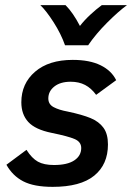

<svg xmlns="http://www.w3.org/2000/svg" viewBox="-20 -715 514 747"><path d="M5 -74 83 -132Q104 -99 127.5 -86Q151 -73 190 -73Q242 -73 269 -91Q296 -109 296 -139Q296 -163 270.5 -174Q245 -185 181 -198Q117 -211 90 -240.5Q63 -270 63 -317Q63 -390 116.5 -436Q170 -482 263 -482Q329 -482 371.5 -461Q414 -440 432 -403L354 -346Q335 -372 311 -384.5Q287 -397 255 -397Q215 -397 191.5 -378.5Q168 -360 168 -332Q168 -309 189 -298Q210 -287 243 -281Q300 -269 332.5 -255.5Q365 -242 382.5 -218Q400 -194 400 -153Q400 -75 346.5 -31.5Q293 12 185 12Q112 12 70.5 -9.5Q29 -31 5 -74ZM137 -695H235Q264 -666 291 -614Q307 -635 330.5 -657Q354 -679 376 -695H474Q441 -671 397 -627Q353 -583 323 -539H233Q217 -584 188.5 -628.5Q160 -673 137 -695Z"/></svg>

Font: KoHo SemiBold
Style: Italic
Weight: 600
Italic angle: -10°
Version: Version 1.000; ttfautohint (v1.6)